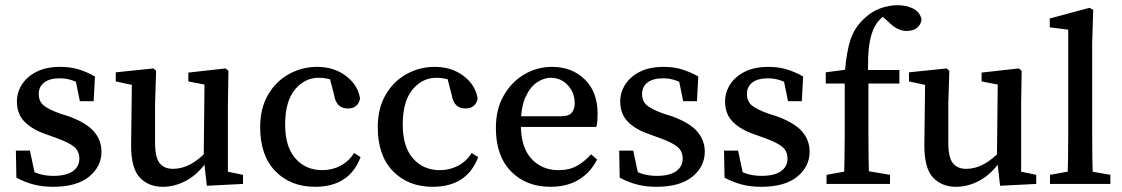

<svg xmlns="http://www.w3.org/2000/svg" viewBox="-20 -707 4311 738"><path d="M184 11Q144 11 110.5 2.5Q77 -6 43 -24L41 -128H95L119 -15L72 -35V-69Q97 -50 124.5 -40.5Q152 -31 185 -31Q235 -31 260 -49Q285 -67 285 -97Q285 -126 265 -142.5Q245 -159 201 -175L157 -191Q106 -208 75.5 -238Q45 -268 45 -317Q45 -352 64.5 -382.5Q84 -413 121 -431.5Q158 -450 212 -450Q250 -450 281.5 -440.5Q313 -431 345 -413L340 -318H287L267 -416L304 -399V-373Q261 -406 210 -406Q171 -406 150 -390Q129 -374 129 -346Q129 -318 147 -302.5Q165 -287 212 -270L244 -260Q312 -235 341 -201.5Q370 -168 370 -124Q370 -67 322.5 -28Q275 11 184 11Z M606 11Q550 11 516.5 -25.5Q483 -62 484 -153L487 -396L509 -376L425 -394V-429L570 -444L580 -435L576 -306V-160Q576 -102 593.5 -80Q611 -58 645 -58Q713 -58 778 -129L793 -90H778Q741 -37 696.5 -13Q652 11 606 11ZM775 7 763 -100 766 -382 704 -394V-428L847 -444L858 -435L856 -306V-47L914 -35V0Z M1191 11Q1097 11 1038.5 -49Q980 -109 980 -218Q980 -291 1010.5 -343Q1041 -395 1091 -422.5Q1141 -450 1199 -450Q1264 -450 1310 -415Q1356 -380 1364 -328Q1356 -290 1317 -290Q1272 -290 1264 -343L1244 -420L1292 -385Q1269 -397 1247.5 -402.5Q1226 -408 1205 -408Q1151 -408 1113.5 -362.5Q1076 -317 1076 -228Q1076 -143 1115.5 -98Q1155 -53 1219 -53Q1257 -53 1289 -70Q1321 -87 1341 -119L1366 -103Q1323 11 1191 11Z M1643 11Q1549 11 1490.5 -49Q1432 -109 1432 -218Q1432 -291 1462.5 -343Q1493 -395 1543 -422.5Q1593 -450 1651 -450Q1716 -450 1762 -415Q1808 -380 1816 -328Q1808 -290 1769 -290Q1724 -290 1716 -343L1696 -420L1744 -385Q1721 -397 1699.5 -402.5Q1678 -408 1657 -408Q1603 -408 1565.5 -362.5Q1528 -317 1528 -228Q1528 -143 1567.5 -98Q1607 -53 1671 -53Q1709 -53 1741 -70Q1773 -87 1793 -119L1818 -103Q1775 11 1643 11Z M2096 11Q2002 11 1944 -48.5Q1886 -108 1886 -215Q1886 -287 1916 -339.5Q1946 -392 1995 -421Q2044 -450 2102 -450Q2178 -450 2227.5 -402Q2277 -354 2277 -270Q2277 -255 2276 -241.5Q2275 -228 2272 -219H1927V-260H2134Q2167 -260 2178 -274Q2189 -288 2189 -310Q2189 -351 2162.5 -379.5Q2136 -408 2097 -408Q2070 -408 2043.5 -390Q2017 -372 1999.5 -333Q1982 -294 1982 -228Q1982 -141 2022.5 -97Q2063 -53 2127 -53Q2169 -53 2198.5 -70Q2228 -87 2252 -114L2275 -94Q2250 -44 2205 -16.5Q2160 11 2096 11Z M2503 11Q2463 11 2429.5 2.5Q2396 -6 2362 -24L2360 -128H2414L2438 -15L2391 -35V-69Q2416 -50 2443.5 -40.5Q2471 -31 2504 -31Q2554 -31 2579 -49Q2604 -67 2604 -97Q2604 -126 2584 -142.5Q2564 -159 2520 -175L2476 -191Q2425 -208 2394.5 -238Q2364 -268 2364 -317Q2364 -352 2383.5 -382.5Q2403 -413 2440 -431.5Q2477 -450 2531 -450Q2569 -450 2600.5 -440.5Q2632 -431 2664 -413L2659 -318H2606L2586 -416L2623 -399V-373Q2580 -406 2529 -406Q2490 -406 2469 -390Q2448 -374 2448 -346Q2448 -318 2466 -302.5Q2484 -287 2531 -270L2563 -260Q2631 -235 2660 -201.5Q2689 -168 2689 -124Q2689 -67 2641.5 -28Q2594 11 2503 11Z M2906 11Q2866 11 2832.5 2.5Q2799 -6 2765 -24L2763 -128H2817L2841 -15L2794 -35V-69Q2819 -50 2846.5 -40.5Q2874 -31 2907 -31Q2957 -31 2982 -49Q3007 -67 3007 -97Q3007 -126 2987 -142.5Q2967 -159 2923 -175L2879 -191Q2828 -208 2797.5 -238Q2767 -268 2767 -317Q2767 -352 2786.5 -382.5Q2806 -413 2843 -431.5Q2880 -450 2934 -450Q2972 -450 3003.5 -440.5Q3035 -431 3067 -413L3062 -318H3009L2989 -416L3026 -399V-373Q2983 -406 2932 -406Q2893 -406 2872 -390Q2851 -374 2851 -346Q2851 -318 2869 -302.5Q2887 -287 2934 -270L2966 -260Q3034 -235 3063 -201.5Q3092 -168 3092 -124Q3092 -67 3044.5 -28Q2997 11 2906 11Z M3157 0V-35L3257 -53H3294L3401 -35V0ZM3224 0Q3225 -48 3226 -96Q3227 -144 3227 -193V-386H3154V-429L3259 -443L3227 -426L3228 -434Q3234 -508 3248.5 -553Q3263 -598 3298 -632Q3328 -662 3362.5 -674.5Q3397 -687 3430 -687Q3463 -687 3489 -674.5Q3515 -662 3522 -634Q3521 -614 3506 -601Q3491 -588 3465 -588Q3429 -588 3395 -623L3356 -657L3436 -676L3455 -648Q3447 -653 3437.5 -656Q3428 -659 3420 -659Q3389 -659 3363 -633Q3335 -606 3324 -550.5Q3313 -495 3318 -400V-193Q3318 -96 3321 0ZM3273 -386V-438H3437V-386Z M3655 11Q3599 11 3565.5 -25.5Q3532 -62 3533 -153L3536 -396L3558 -376L3474 -394V-429L3619 -444L3629 -435L3625 -306V-160Q3625 -102 3642.5 -80Q3660 -58 3694 -58Q3762 -58 3827 -129L3842 -90H3827Q3790 -37 3745.5 -13Q3701 11 3655 11ZM3824 7 3812 -100 3815 -382 3753 -394V-428L3896 -444L3907 -435L3905 -306V-47L3963 -35V0Z M4016 0V-35L4116 -53H4146L4248 -35V0ZM4083 0Q4086 -96 4086 -193V-593L4015 -602V-636L4168 -677L4182 -669L4178 -539V-193Q4178 -96 4181 0Z"/></svg>

Font: Lisu Bosa Medium
Style: Regular
Weight: 500
Designer: David Morse, Annie Olsen, Victor Gaultney, Frank Grießhammer (Latin)
Foundry: SIL International
Version: Version 2.000